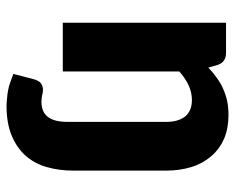

<svg xmlns="http://www.w3.org/2000/svg" viewBox="-88 -478 745 610"><g transform="rotate(90 285.0 -173.5)"><path d="M186.5 -492.7 195.3 -462.4Q209.5 -476.1 226.6 -488.3Q245.6 -502.4 261.2 -508.8Q280.8 -517.6 300.3 -522Q321.8 -526.4 346.7 -526.4Q388.2 -526.4 421.9 -512.2Q454.6 -497.6 477.1 -471.2Q500.5 -443.8 511.2 -408.7Q522.5 -371.1 522.5 -329.6V-32.7Q522.5 12.2 511.2 51.3Q500.5 89.8 474.6 118.7Q449.7 146.5 410.6 162.6Q372.1 178.7 316.9 178.7Q306.6 178.7 290 176.8Q280.3 176.3 265.1 173.3Q253.9 171.4 241.2 166.5Q231 163.1 215.3 157.2L232.4 91.3Q237.8 73.7 246.6 68.4Q254.9 63 266.1 63Q271.5 63 273.9 63.5Q274.9 63.5 277.6 64.2Q280.3 64.9 281.7 65.4Q285.2 66.4 290.5 66.9Q297.4 67.9 302.7 67.9Q335.9 67.9 351.6 47.9Q367.7 27.3 367.7 -14.6V-329.6Q367.7 -367.2 350.1 -389.2Q332.5 -410.2 298.3 -410.2Q273.9 -410.2 251 -399.4Q227.5 -388.2 207.5 -370.1V0H52.7V-518.6H148.4Q177.7 -518.6 186.5 -492.7Z"/></g></svg>

Font: Lato-ExtraBold
Style: Regular
Weight: 500
Designer: Lukasz Dziedzic with Adam Twardoch and Botio Nikoltchev
Foundry: tyPoland Lukasz Dziedzic
Version: ""